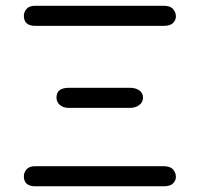

<svg xmlns="http://www.w3.org/2000/svg" viewBox="-20 -652 698 672"><path d="M220.7 -274.4Q201.2 -274.4 189.5 -284.7Q177.7 -294.9 177.7 -310.5Q177.7 -344.7 220.7 -344.7H434.6Q455.1 -344.7 467.8 -335.4Q480.5 -326.2 480.5 -310.5Q480.5 -293.9 467.3 -284.2Q454.1 -274.4 434.6 -274.4ZM103.5 -561.5Q63.5 -561.5 63.5 -596.7Q63.5 -609.4 72.8 -620.6Q82 -631.8 103.5 -631.8H552.7Q576.2 -631.8 585.9 -620.1Q595.7 -608.4 595.7 -594.7Q595.7 -582 585.9 -571.8Q576.2 -561.5 552.7 -561.5ZM103.5 0Q63.5 0 63.5 -35.2Q63.5 -47.9 72.8 -59.1Q82 -70.3 103.5 -70.3H552.7Q576.2 -70.3 585.9 -58.6Q595.7 -46.9 595.7 -33.2Q595.7 -20.5 585.9 -10.3Q576.2 0 552.7 0Z"/></svg>

Font: Jura
Style: DemiBold
Weight: 600
Version: Version 2.4